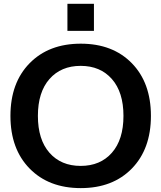

<svg xmlns="http://www.w3.org/2000/svg" viewBox="-20 -967 838 997"><path d="M330.1 -806.6V-947.3H467.8V-806.6ZM133.8 -638.7Q233.4 -740.2 399.4 -740.2Q565.4 -740.2 664.6 -638.7Q763.7 -537.1 763.7 -365.2Q763.7 -193.4 664.6 -91.8Q565.4 9.8 399.4 9.8Q233.4 9.8 133.8 -91.8Q34.2 -193.4 34.2 -365.2Q34.2 -537.1 133.8 -638.7ZM236.8 -173.8Q296.9 -105.5 398.9 -105.5Q501 -105.5 561 -173.8Q621.1 -242.2 621.1 -365.2Q621.1 -488.3 561 -556.6Q501 -625 398.9 -625Q296.9 -625 236.8 -556.6Q176.8 -488.3 176.8 -365.2Q176.8 -242.2 236.8 -173.8Z"/></svg>

Font: Mgen+ 1c bold
Style: Bold
Weight: 700
Designer: [Source Han Sans]
Ryoko NISHIZUKA  (kana & ideographs); Paul D. Hunt (Latin, Greek & Cyrillic); Wenlong ZHANG  (bopomofo
Version: Version 1.059.20150602